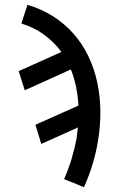

<svg xmlns="http://www.w3.org/2000/svg" viewBox="-20 -548 540 791"><path d="M326 223 244 190Q262 149 275 106Q288 63 296 20Q296 19 296 19Q296 19 296 18Q297 8 298.5 -2.5Q300 -13 301 -23L150 45L126 -34L303 -113Q301 -152 293.5 -189.5Q286 -227 272 -262L82 -176L57 -255L233 -334Q203 -375 161 -405.5Q119 -436 68 -451L93 -528Q149 -512 197.5 -481.5Q246 -451 283 -409Q320 -367 344.5 -315.5Q369 -264 381 -207Q393 -150 393.5 -90Q394 -30 384 31Q376 80 361.5 128Q347 176 326 223Z"/></svg>

Font: Iosevka SS04 Medium
Style: Italic
Weight: 500
Italic angle: -9°
Monospace: yes
Designer: Belleve Invis
Foundry: Belleve Invis
Version: Version 19.0.0; ttfautohint (v1.8.4)